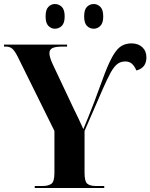

<svg xmlns="http://www.w3.org/2000/svg" viewBox="-20 -936 749 956"><path d="M153 0V-10H193Q221 -10 236 -21Q251 -32 251 -75V-284L69 -652Q54 -682 41.5 -693Q29 -704 10 -704H0V-714H314V-704H290Q256 -704 241 -696.5Q226 -689 226 -671Q226 -651 244 -613L345 -399Q359 -371 370.5 -346.5Q382 -322 395 -293Q408 -323 422 -359Q436 -395 448 -425L502 -571Q525 -630 544.5 -662.5Q564 -695 585.5 -707.5Q607 -720 635 -720Q668 -720 688.5 -701Q709 -682 709 -650Q709 -598 659 -585Q651 -605 638 -617.5Q625 -630 604 -630Q581 -630 564.5 -617.5Q548 -605 531 -574.5Q514 -544 491 -491L401 -284V-76Q401 -32 415 -21Q429 -10 455 -10H499V0ZM447 -793Q427 -793 413 -807Q399 -821 399 -854Q399 -888 413 -902Q427 -916 447 -916Q465 -916 479.5 -902Q494 -888 494 -854Q494 -821 479.5 -807Q465 -793 447 -793ZM253 -793Q235 -793 221 -807Q207 -821 207 -854Q207 -888 221 -902Q235 -916 253 -916Q273 -916 287.5 -902Q302 -888 302 -854Q302 -821 287.5 -807Q273 -793 253 -793Z"/></svg>

Font: Noto Serif Display SemiCondensed
Style: Bold
Weight: 700
Width: 4
Designer: Monotype Design Team
Foundry: Monotype Imaging Inc.
Version: Version 2.009